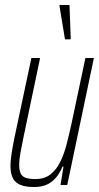

<svg xmlns="http://www.w3.org/2000/svg" viewBox="-20 -743 397 771"><path d="M116 8Q83 8 62 -0.5Q41 -9 31.5 -28Q22 -47 22 -78Q22 -98 26.5 -126.5Q31 -155 38 -190L106 -510H141L75 -195Q67 -157 62 -129Q57 -101 57 -81Q57 -58 63.5 -45.5Q70 -33 84.5 -28.5Q99 -24 122 -24Q159 -24 183 -43Q207 -62 222.5 -94Q238 -126 248 -165.5Q258 -205 267 -246L323 -510H357L250 0H223L235 -74H231Q223 -54 209 -35Q195 -16 173 -4Q151 8 116 8ZM241 -585 219 -718V-723H259L264 -590L263 -585Z"/></svg>

Font: Saira ExtraCondensed Thin
Style: Italic
Weight: 250
Width: 2
Italic angle: -12°
Designer: Hector Gatti with collaboration of the Omnibus-Type team
Foundry: Omnibus-Type
Version: Version 1.101